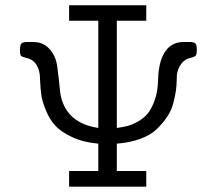

<svg xmlns="http://www.w3.org/2000/svg" viewBox="-20 -703 818 723"><path d="M55.2 -513.2Q55.2 -532.2 60.1 -538.6Q64.9 -544.9 84 -544.9H104Q142.1 -544.9 165 -520Q189.9 -494.1 195.6 -452.6Q201.2 -411.1 205.6 -364.5Q210 -317.9 232.9 -285.2Q269 -233.4 350.1 -221.2V-625H240.2V-683.1H530.8V-625H419.9V-221.2Q441.9 -224.1 459.5 -228.5Q477.1 -232.9 499.5 -245.4Q522 -257.8 536.9 -276.4Q551.8 -294.9 563 -326.9Q574.2 -358.9 575.2 -400.9Q577.1 -484.9 611.8 -521Q634.8 -544.9 671.9 -544.9H692.9Q709 -544.9 715.1 -540Q721.2 -535.2 721.2 -515.1Q721.2 -500 717.5 -494.4Q713.9 -488.8 696.8 -484.9Q675.8 -481 662.4 -462.4Q648.9 -443.8 646 -420.9Q646 -419.9 645.5 -400.9Q645 -381.8 642.6 -363Q640.1 -344.2 633.1 -316.2Q626 -288.1 610.1 -264.2Q594.2 -240.2 571 -217.5Q547.9 -194.8 509 -180.4Q470.2 -166 419.9 -162.1V-59.1H530.8V0H240.2V-59.1H350.1V-162.1Q293.9 -167 252 -186.5Q210 -206.1 188.5 -229.5Q167 -252.9 153.1 -286.9Q139.2 -320.8 136 -343Q132.8 -365.2 131.3 -393.1Q129.9 -420.9 129.9 -421.9Q122.1 -476.1 79.1 -484.9Q63 -488.8 59.1 -492.9Q55.2 -497.1 55.2 -513.2Z"/></svg>

Font: CMU Concrete
Style: Roman
Weight: 500
Version: Version 0.7.0